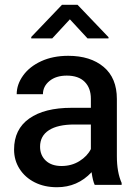

<svg xmlns="http://www.w3.org/2000/svg" viewBox="-20 -775 569 805"><path d="M347 -614 273 -694 199 -614H111V-620L240 -755H305L435 -619V-614ZM260 -458Q215 -458 187.5 -435.5Q160 -413 160 -380H50Q50 -421 77 -458.5Q104 -496 153 -518.5Q202 -541 266 -541Q359 -541 414.5 -494.5Q470 -448 470 -360V-120Q470 -53 490 -8V0H377Q369 -17 364 -53Q305 10 219 10Q166 10 125.5 -10.5Q85 -31 62 -67Q39 -103 39 -148Q39 -233 102.5 -278Q166 -323 280 -323H361V-361Q361 -406 335 -432Q309 -458 260 -458ZM361 -150V-253H292Q222 -253 185 -229Q148 -205 148 -160Q148 -124 172 -101.5Q196 -79 238 -79Q280 -79 313 -99.5Q346 -120 361 -150Z"/></svg>

Font: Freesentation 6 SemiBold
Style: Regular
Weight: 600
Designer: glyphs from Roboto by Christian Robertson / Hangul glyphs from Noto Sans CJK(Source Han Sans) by Jang Soo-young and Kang
Foundry: PT&
Version: Version 2.001